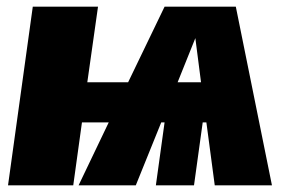

<svg xmlns="http://www.w3.org/2000/svg" viewBox="-20 -554 855 574"><path d="M597 -188H586L560 0H446L472 -188H462L386 0H215L305 -188H225L199 0H4L78 -534H273L241 -308H363L472 -534H685L793 0H622ZM581 -308 564 -440 511 -308Z"/></svg>

Font: FiraGO Heavy
Style: Italic
Weight: 900
Italic angle: -8°
Designer: bBox Type GmbH
Foundry: bBox Type GmbH
Version: Version 1.001